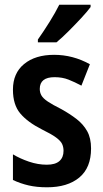

<svg xmlns="http://www.w3.org/2000/svg" viewBox="-20 -786 437 816"><path d="M367 -155Q367 -73 317 -31.5Q267 10 180 10Q136 10 101.5 2Q67 -6 35 -21V-130Q65 -112 103 -99Q141 -86 179 -86Q215 -86 232.5 -101.5Q250 -117 250 -145Q250 -161 244 -174Q238 -187 218.5 -201.5Q199 -216 158 -236Q97 -267 66 -304Q35 -341 35 -405Q35 -475 82.5 -514Q130 -553 210 -553Q290 -553 362 -513L326 -422Q298 -437 271.5 -447.5Q245 -458 212 -458Q149 -458 149 -408Q149 -393 156 -380.5Q163 -368 183 -354.5Q203 -341 241 -322Q277 -302 305.5 -280Q334 -258 350.5 -228.5Q367 -199 367 -155ZM365 -756Q351 -737 325.5 -709.5Q300 -682 271.5 -653.5Q243 -625 220 -606H141V-618Q167 -655 191 -693.5Q215 -732 232 -766H365Z"/></svg>

Font: Noto Sans Gurmukhi Condensed SemiBold
Style: Regular
Weight: 600
Width: 3
Designer: Jelle Bosma - Monotype Design Team
Foundry: Monotype Imaging Inc.
Version: Version 2.004; ttfautohint (v1.8.4.7-5d5b)